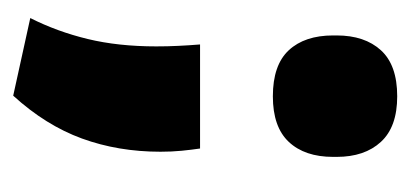

<svg xmlns="http://www.w3.org/2000/svg" viewBox="-189 -329 636 298"><g transform="rotate(90 129.0 -180.0)"><path d="M49 -172.5H210.5Q212.5 -159 214 -143.8Q215.5 -128.5 215.5 -111Q215.5 -45.5 195 10.8Q174.5 67 128.5 117.5L8 91Q29 49.5 40.5 2Q52 -45.5 52 -104.5Q52 -122.5 51.2 -138.2Q50.5 -154 49 -172.5ZM129.5 -285.5Q81 -285.5 58 -310.2Q35 -335 35 -379V-384.5Q35 -428 58 -453.2Q81 -478.5 129.5 -478.5Q177 -478.5 200.2 -453.2Q223.5 -428 223.5 -384.5V-379Q223.5 -335 200.2 -310.2Q177 -285.5 129.5 -285.5Z"/></g></svg>

Font: Anek Kannada ExtraBold
Style: Regular
Weight: 800
Version: Version 1.003